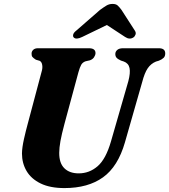

<svg xmlns="http://www.w3.org/2000/svg" viewBox="-20 -946 862 979"><path d="M546 -225.5 634.5 -532.5Q645.5 -574.5 640.5 -599Q635.5 -623.5 611 -632.5L597 -637Q580.5 -644.5 574.2 -651.8Q568 -659 568 -670.5Q568 -683 578 -691.5Q588 -700 607 -700H790Q822.5 -700 822.5 -673.5Q822.5 -659 814.2 -651Q806 -643 790 -636.5L775 -632Q749.5 -621.5 733.2 -597.8Q717 -574 705 -527.5L617 -220Q581.5 -96.5 505.2 -41.8Q429 13 308.5 13Q235.5 13 187.2 -10.5Q139 -34 115.5 -74Q92 -114 92 -163.5Q92.5 -194 102.2 -237.2Q112 -280.5 121.5 -315L192 -580Q198 -599 195.2 -615Q192.5 -631 182 -636L163 -641.5Q150.5 -649.5 145.5 -655.5Q140.5 -661.5 141 -673Q141 -684 149.5 -692Q158 -700 173 -700H433.5Q467 -700 467 -675Q466.5 -664.5 459.5 -654Q452.5 -643.5 438.5 -638.5L416.5 -633.5Q401.5 -628.5 394.2 -615.8Q387 -603 380 -578L309 -315.5Q294.5 -261.5 288.2 -226.8Q282 -192 282 -167Q281.5 -114.5 308 -88.2Q334.5 -62 381.5 -62Q435.5 -62 477.8 -98.5Q520 -135 546 -225.5ZM660 -755Q640.5 -742.5 618 -757.5L525 -818.5L399 -757.5Q368 -742.5 356 -755Q351 -760 353.2 -769.8Q355.5 -779.5 369 -790L490 -895.5Q508.5 -909 522.5 -917.5Q536.5 -926 554 -926Q571.5 -926 580.5 -917.5Q589.5 -909 599.5 -895.5L667.5 -790Q674.5 -779.5 671 -769.8Q667.5 -760 660 -755Z"/></svg>

Font: Fraunces 9pt
Style: Bold Italic
Weight: 700
Italic angle: -16°
Version: Version 1.000;[b76b70a41]